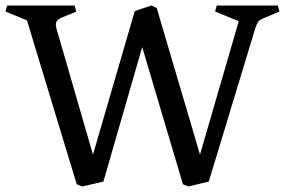

<svg xmlns="http://www.w3.org/2000/svg" viewBox="-29 -670 1036 698"><path d="M174 -580Q174 -574 176 -567L309 -108L461 -630L522 -650L541 -640L698 -108L839 -593L753 -628L759 -650H981L987 -628L932 -605Q915 -598 910 -591.5Q905 -585 899 -567L730 -10L656 8L636 0L488 -499L347 -10L270 8L250 0L69 -596L-9 -628L-3 -650H242L248 -628L193 -605Q174 -597 174 -580Z"/></svg>

Font: Fenix
Style: Regular
Weight: 400
Designer: Fernando Diaz
Foundry: Fernando Diaz
Version: 004.301